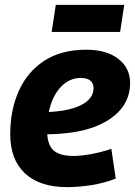

<svg xmlns="http://www.w3.org/2000/svg" viewBox="-20 -758 555 788"><path d="M455 -25Q409 -7 357 1.5Q305 10 255 10Q143 10 82.5 -46.5Q22 -103 22 -207Q22 -306 57 -384.5Q92 -463 161.5 -508.5Q231 -554 334 -554Q417 -554 465.5 -516.5Q514 -479 514 -417Q514 -338 451.5 -285Q389 -232 280 -215Q223 -207 174 -207Q177 -158 203 -138Q229 -118 283 -118Q311 -118 351 -125Q391 -132 437 -147ZM311 -438Q264 -438 229 -400.5Q194 -363 180 -298Q194 -299 209 -300.5Q224 -302 238 -304Q297 -314 330 -337Q363 -360 364 -395Q364 -438 311 -438ZM192 -627 209 -738H490L473 -627Z"/></svg>

Font: Georama
Style: Bold Italic
Weight: 700
Italic angle: -9°
Designer: Jean-Baptiste Levee
Foundry: Production Type
Version: Version 1.000